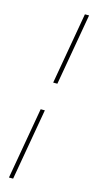

<svg xmlns="http://www.w3.org/2000/svg" viewBox="-128 -754 436 888"><g transform="rotate(15 90.5 -310.0)"><path d="M101 -377 161 -720H181L121 -377ZM17 100 77 -243H97L37 100Z"/></g></svg>

Font: DM Sans 18pt Thin
Style: Italic
Weight: 250
Italic angle: -10°
Designer: Colophon Foundry, Jonny Pinhorn
Foundry: Colophon Foundry
Version: Version 4.004;gftools[0.9.30]